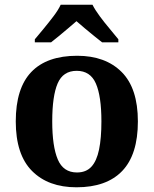

<svg xmlns="http://www.w3.org/2000/svg" viewBox="-20 -786 653 816"><path d="M305 10Q185 10 116 -59.5Q47 -129 47 -270Q47 -411 113 -480Q179 -549 308 -549Q428 -549 497 -480Q566 -411 566 -270Q566 -129 499.5 -59.5Q433 10 305 10ZM307 -53Q346 -53 368.5 -77.5Q391 -102 401 -150.5Q411 -199 411 -270Q411 -377 387.5 -431Q364 -485 306 -485Q248 -485 225 -431.5Q202 -378 202 -270Q202 -164 225.5 -108.5Q249 -53 307 -53ZM128 -619Q144 -638 165.5 -664Q187 -690 207.5 -717Q228 -744 238 -766H373Q384 -744 404 -717Q424 -690 446 -664Q468 -638 483 -619V-606H414Q400 -617 380 -633Q360 -649 340 -666Q320 -683 305 -696Q290 -683 270 -666Q250 -649 230.5 -633Q211 -617 197 -606H128Z"/></svg>

Font: Noto Serif Tamil
Style: Bold
Weight: 700
Designer: Indian Type Foundry, Tom Grace, and the Monotype Design Team
Foundry: Monotype Imaging Inc.
Version: Version 2.003